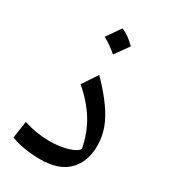

<svg xmlns="http://www.w3.org/2000/svg" viewBox="-193 -882 872 984"><g transform="rotate(30 243.5 -390.0)"><path d="M425.3 -200.2Q425.3 -106 370.6 -49.8Q315.9 6.3 205.6 6.3Q107.4 6.3 31.7 -22L46.4 -122.6Q124 -98.1 198.2 -98.1Q256.8 -98.1 304 -111.6Q351.1 -125 364.7 -146.5Q348.1 -233.9 305.9 -302Q263.7 -370.1 192.9 -430.7L252 -519.5Q314.5 -455.6 352.5 -402.1Q390.6 -348.6 408 -299.6Q425.3 -250.5 425.3 -200.2ZM236.3 -786.1Q274.4 -771.5 318.8 -727.5Q304.7 -707 290.3 -686.8Q275.9 -666.5 260.3 -645.5Q223.1 -678.7 178.2 -703.1Q193.4 -724.6 207.5 -744.6Q221.7 -764.6 236.3 -786.1Z"/></g></svg>

Font: Pinar-DS1-FD Medium
Style: Regular
Weight: 500
Designer: Amin Abedi
Version: Version 3.000